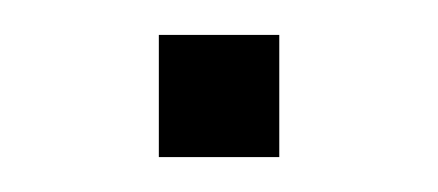

<svg xmlns="http://www.w3.org/2000/svg" viewBox="-20 -320 251 110"><path d="M71 -230V-300H140V-230Z"/></svg>

Font: Nunito Sans ExtraLight
Style: Regular
Weight: 200
Designer: Vernon Adams
Foundry: Vernon Adams
Version: Version 3.006; ttfautohint (v1.8.3)